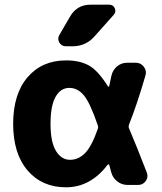

<svg xmlns="http://www.w3.org/2000/svg" viewBox="-20 -787 689 817"><path d="M275 -413Q238 -413 216.5 -375Q195 -337 195 -260Q195 -183 218 -145Q241 -107 278 -107Q314 -107 342 -135.5Q370 -164 396 -238Q399 -246 396 -254Q364 -348 337.5 -380.5Q311 -413 275 -413ZM261 10Q159 10 97.5 -61.5Q36 -133 36 -260Q36 -387 97.5 -458.5Q159 -530 261 -530Q319 -530 358 -508.5Q397 -487 439 -420Q443 -415 445 -422L454 -464Q459 -488 477.5 -504Q496 -520 521 -520H558Q579 -520 592 -503Q605 -486 599 -466Q563 -342 529 -257Q526 -249 529 -241Q559 -171 605 -52Q612 -33 600 -16.5Q588 0 568 0H523Q498 0 478.5 -15.5Q459 -31 453 -55Q452 -60 449 -70Q446 -80 445 -85Q444 -87 442 -87.5Q440 -88 438 -86Q365 10 261 10ZM445 -767Q462 -767 468.5 -751.5Q475 -736 464 -724L382 -632Q345 -590 288 -590H261Q242 -590 232.5 -606Q223 -622 233 -639L279 -718Q308 -767 365 -767Z"/></svg>

Font: Rounded Mplus 1c ExtraBold
Style: Regular
Weight: 800
Version: Version 1.059.20150529